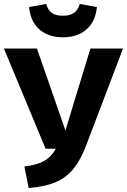

<svg xmlns="http://www.w3.org/2000/svg" viewBox="-32 -940 646 977"><path d="M288 -750C391 -750 453 -811 461 -904L374 -920C361 -877 335 -860 288 -860C241 -860 215 -877 203 -920L116 -904C124 -811 185 -750 288 -750ZM594 -693H428L301 -276L156 -693H-12L200 -183H252C236 -154 216 -134 193 -121C170 -108 136 -98 92 -93L114 17C168 12 213 3 249 -12C320 -41 369 -99 409 -207Z"/></svg>

Font: Fira Sans
Style: Bold
Weight: 700
Designer: Carrois Corporate & Edenspiekermann AG
Foundry: Carrois Corporate GbR & Edenspiekermann AG
Version: Version 4.203